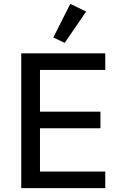

<svg xmlns="http://www.w3.org/2000/svg" viewBox="-20 -974 628 994"><path d="M90 0V-698H525V-612H187V-396H500V-310H187V-86H525V0ZM315 -752 256 -780 344 -954 426 -914Z"/></svg>

Font: IBM Plex Sans Devanagari Text
Style: Regular
Weight: 450
Designer: Mike Abbink, Paul van der Laan, Pieter van Rosmalen, Erin McLaughlin
Foundry: Bold Monday
Version: Version 1.1